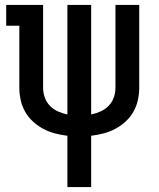

<svg xmlns="http://www.w3.org/2000/svg" viewBox="-20 -550 640 775"><path d="M252 205V-2Q227 -5 202 -11.5Q177 -18 154.5 -30Q132 -42 113 -59.5Q94 -77 81.5 -99Q69 -121 63.5 -146Q58 -171 58 -196V-446H5V-530H154V-196Q154 -176 160.5 -157Q167 -138 181 -123.5Q195 -109 213.5 -100.5Q232 -92 252 -88V-530H348V-88Q368 -92 386.5 -100.5Q405 -109 419 -123.5Q433 -138 439.5 -157Q446 -176 446 -196V-530H542V-196Q542 -171 536.5 -146Q531 -121 518.5 -99Q506 -77 487 -59.5Q468 -42 445.5 -30Q423 -18 398 -11.5Q373 -5 348 -2V205Z"/></svg>

Font: Iosevka Curly Slab MdEx
Style: Regular
Weight: 500
Width: 7
Monospace: yes
Designer: Belleve Invis
Foundry: Belleve Invis
Version: Version 11.1.0; ttfautohint (v1.8.3)